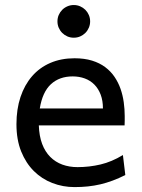

<svg xmlns="http://www.w3.org/2000/svg" viewBox="-20 -743 575 775"><path d="M136.7 -236.8Q138.2 -193.8 150.1 -162.1Q162.1 -130.4 182.9 -109.6Q203.6 -88.9 231.7 -78.6Q259.8 -68.4 293 -68.4Q340.3 -68.4 385.7 -79.1Q431.2 -89.8 476.1 -117.2L485.8 -36.6Q460 -23.4 435.1 -14.2Q410.2 -4.9 385.3 1Q360.4 6.8 334.7 9.5Q309.1 12.2 280.8 12.2Q233.9 12.2 191.4 -4.2Q148.9 -20.5 116.7 -52.5Q84.5 -84.5 65.4 -131.8Q46.4 -179.2 46.4 -241.7Q46.4 -302.2 62.7 -351.3Q79.1 -400.4 109.4 -435.3Q139.6 -470.2 183.1 -489Q226.6 -507.8 280.8 -507.8Q320.8 -507.8 351.6 -498.3Q382.3 -488.8 404.8 -471.9Q427.2 -455.1 442.4 -432.6Q457.5 -410.2 466.6 -384.3Q475.6 -358.4 479.5 -330.3Q483.4 -302.2 483.4 -274.9V-255.9Q483.4 -243.7 482.9 -236.8ZM273.4 -434.6Q219.7 -434.6 185.5 -403.1Q151.4 -371.6 140.6 -305.2H395.5Q395.5 -336.4 386.5 -360.6Q377.4 -384.8 361.1 -401.4Q344.7 -418 322.3 -426.3Q299.8 -434.6 273.4 -434.6ZM211.9 -656.7Q211.9 -670.4 217 -682.4Q222.2 -694.3 231.2 -703.4Q240.2 -712.4 252.2 -717.5Q264.2 -722.7 277.8 -722.7Q291.5 -722.7 303.5 -717.5Q315.4 -712.4 324.5 -703.4Q333.5 -694.3 338.6 -682.4Q343.8 -670.4 343.8 -656.7Q343.8 -643.1 338.6 -631.1Q333.5 -619.1 324.5 -610.1Q315.4 -601.1 303.5 -595.9Q291.5 -590.8 277.8 -590.8Q264.2 -590.8 252.2 -595.9Q240.2 -601.1 231.2 -610.1Q222.2 -619.1 217 -631.1Q211.9 -643.1 211.9 -656.7Z"/></svg>

Font: Andika Eur
Style: Regular
Weight: 400
Designer: Victor Gaultney, Annie Olsen, Julie Remington, Don Collingsworth, Eric Hays, Becca Hirsbrunner
Foundry: SIL International
Version: Version 5.000